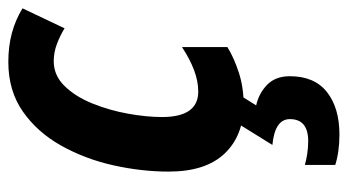

<svg xmlns="http://www.w3.org/2000/svg" viewBox="-207 -388 835 461"><g transform="rotate(-90 210.5 -157.5)"><path d="M190 10Q116 10 72.5 -35.5Q29 -81 29 -170Q29 -235 44 -302.5Q59 -370 91 -427.5Q123 -485 173 -520Q223 -555 292 -555Q330 -555 361.5 -546.5Q393 -538 421 -521L373 -420Q355 -431 335 -438.5Q315 -446 294 -446Q260 -446 234.5 -420Q209 -394 192.5 -353Q176 -312 168 -267.5Q160 -223 160 -186Q160 -99 221 -99Q246 -99 272.5 -109Q299 -119 328 -138V-29Q302 -13 266.5 -1.5Q231 10 190 10ZM118 240Q77 240 45 230V157Q55 160 70.5 162.5Q86 165 102 165Q155 165 155 121Q155 85 93 79L142 0H213L188 40Q218 47 238 67Q258 87 258 121Q258 180 220 210Q182 240 118 240Z"/></g></svg>

Font: Noto Sans Condensed
Style: Bold Italic
Weight: 700
Width: 3
Italic angle: -12°
Designer: Monotype Design Team
Foundry: Monotype Imaging Inc.
Version: Version 2.013; ttfautohint (v1.8.4.7-5d5b)